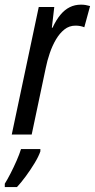

<svg xmlns="http://www.w3.org/2000/svg" viewBox="-51 -567 399 809"><path d="M-1.5 0 112.3 -537.6H177.7L167.5 -450.2H170.4Q185.5 -482.9 203.4 -504.4Q221.2 -525.9 242.7 -536.6Q264.2 -547.4 290.5 -547.4Q300.3 -547.4 309.6 -545.9Q318.8 -544.4 328.6 -541.5L304.2 -452.1Q295.9 -455.6 286.6 -457.3Q277.3 -459 267.1 -459Q240.7 -459 220.5 -442.9Q200.2 -426.8 184.8 -400.6Q169.4 -374.5 158.7 -343Q147.9 -311.5 141.6 -279.8L82.5 0ZM-30.8 221.2V207Q-20 189.9 -6.6 163.8Q6.8 137.7 19 109.9Q31.2 82 37.6 61H119.1V70.8Q111.8 92.3 94.5 120.8Q77.1 149.4 57.1 176.5Q37.1 203.6 20.5 221.2Z"/></svg>

Font: Open Sans Condensed Medium
Style: Italic
Weight: 500
Width: 3
Italic angle: -12°
Designer: Monotype Design Team
Foundry: Monotype Imaging Inc.
Version: Version 3.000